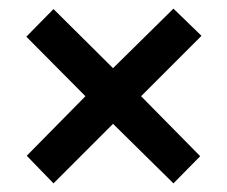

<svg xmlns="http://www.w3.org/2000/svg" viewBox="-20 -576 527 445"><path d="M382 -556 447 -493 307 -353 444 -214 382 -151 242 -289 104 -151 42 -215 178 -353 41 -491 104 -555 242 -418Z"/></svg>

Font: Noto Sans Gujarati Condensed SemiBold
Style: Regular
Weight: 600
Width: 3
Designer: Jelle Bosma - Monotype Design Team, Universal Thirst
Foundry: Monotype Imaging Inc.
Version: Version 2.106; ttfautohint (v1.8.4.7-5d5b)